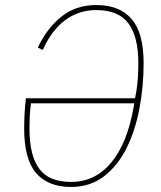

<svg xmlns="http://www.w3.org/2000/svg" viewBox="-20 -730 640 762"><path d="M262 12Q171 12 123.5 -43Q76 -98 76 -219Q76 -249 77.5 -279.5Q79 -310 83 -340H516L521 -367Q526 -397 527.5 -425Q529 -453 529 -479Q529 -585 489.5 -637.5Q450 -690 362 -690Q292 -690 238 -649.5Q184 -609 150 -532L130 -541Q165 -616 222.5 -663Q280 -710 362 -710Q454 -710 502 -655Q550 -600 550 -479Q550 -388 533.5 -300Q517 -212 482.5 -142.5Q448 -73 393 -30.5Q338 12 262 12ZM262 -8Q358 -8 422 -85.5Q486 -163 511 -308L513 -320H103Q99 -293 98 -267.5Q97 -242 97 -219Q97 -113 135.5 -60.5Q174 -8 262 -8Z"/></svg>

Font: IBM Plex Mono Thin
Style: Italic
Weight: 100
Italic angle: -9°
Monospace: yes
Designer: Mike Abbink, Paul van der Laan, Pieter van Rosmalen
Foundry: Bold Monday
Version: Version 2.3